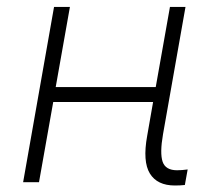

<svg xmlns="http://www.w3.org/2000/svg" viewBox="-20 -538 626 567"><path d="M48.3 0 139.6 -517.6H186.5L144.5 -280.8H439.9L481.9 -517.6H527.8L461.4 -141.6Q451.7 -85.9 460.2 -60.5Q468.8 -35.2 502.9 -35.2Q517.1 -35.2 534.2 -37.6L525.9 8.3Q512.2 9.8 496.6 9.8Q444.3 9.8 422.6 -25.6Q400.9 -61 414.6 -136.7L432.1 -236.8H137.2L95.2 0Z"/></svg>

Font: Cascadia Code ExtraLight
Style: Italic
Weight: 200
Italic angle: -10°
Monospace: yes
Designer: Aaron Bell
Foundry: Saja Typeworks
Version: Version 2404.023; ttfautohint (v1.8.4)